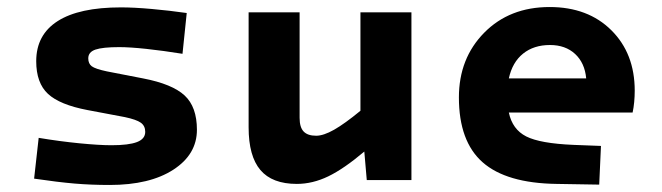

<svg xmlns="http://www.w3.org/2000/svg" viewBox="-20 -512 1882 546"><path d="M540 -143Q540 -73 473 -29.5Q406 14 292 14Q239 14 192 10Q145 6 77 -4L90 -120Q150 -110 206 -104.5Q262 -99 297 -99Q346 -99 369.5 -108Q393 -117 393 -137Q393 -154 380.5 -163Q368 -172 335 -179L229 -199Q150 -214 116.5 -245Q83 -276 83 -338Q83 -413 144 -452Q205 -491 324 -491Q361 -491 411.5 -486.5Q462 -482 511 -475L499 -359Q443 -368 396 -373Q349 -378 319 -378Q272 -378 251.5 -371Q231 -364 231 -346Q231 -331 241 -323.5Q251 -316 284 -309L387 -289Q470 -273 505 -240.5Q540 -208 540 -143Z M1150 -477V0H1023L1016 -81Q958 -32 913.5 -10.5Q869 11 824 11Q754 11 720.5 -28.5Q687 -68 687 -150V-477H832V-177Q832 -150 843.5 -138Q855 -126 879 -126Q900 -126 930 -143Q960 -160 1005 -197V-477Z M1611 -100 1689 -97 1684 13 1563 11Q1420 9 1352.5 -50.5Q1285 -110 1285 -235Q1285 -346 1357 -419Q1429 -492 1543 -492Q1652 -492 1718.5 -426Q1785 -360 1785 -254Q1785 -238 1783.5 -222Q1782 -206 1779 -192H1427Q1437 -144 1476.5 -124Q1516 -104 1611 -100ZM1544 -384Q1498 -384 1467.5 -359.5Q1437 -335 1427 -289H1647Q1643 -333 1615.5 -358.5Q1588 -384 1544 -384Z"/></svg>

Font: Intel One Mono
Style: Bold
Weight: 700
Monospace: yes
Designer: Fred Shallcrass
Foundry: Frere-Jones Type LLC
Version: Version 1.400;hotconv 1.1.0;makeotfexe 2.6.0;FJTRelease1.4